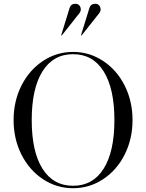

<svg xmlns="http://www.w3.org/2000/svg" viewBox="-20 -981 774 1017"><path d="M682 -345Q682 -245 640.5 -162.5Q599 -80 526.5 -32Q454 16 367 16Q280 16 207.5 -32Q135 -80 93.5 -162.5Q52 -245 52 -345Q52 -445 93.5 -527.5Q135 -610 207.5 -658Q280 -706 367 -706Q454 -706 526.5 -658Q599 -610 640.5 -527.5Q682 -445 682 -345ZM367 3Q472 3 529 -87.5Q586 -178 586 -345Q586 -512 529 -603Q472 -694 367 -694Q262 -694 205 -603Q148 -512 148 -345Q148 -178 205 -87.5Q262 3 367 3ZM380 -961Q393 -961 400.5 -952Q408 -943 408 -930Q408 -923 403.5 -915.5Q399 -908 386 -893L372 -875L307 -793L304 -794L349 -940Q356 -961 380 -961ZM485 -961Q498 -961 505.5 -952Q513 -943 513 -930Q513 -923 508.5 -915.5Q504 -908 491 -893L477 -875L412 -793L409 -794L454 -940Q461 -961 485 -961Z"/></svg>

Font: Libre Caslon Display
Style: Regular
Weight: 400
Designer: Pablo Impallari, Rodrigo Fuenzalida
Foundry: Pablo Impallari, Rodrigo Fuenzalida
Version: Version 1.100; ttfautohint (v1.6) -l 8 -r 50 -G 200 -x 14 -D